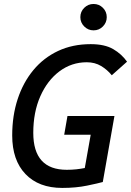

<svg xmlns="http://www.w3.org/2000/svg" viewBox="-20 -922 650 952"><path d="M288.6 9.8Q171.9 9.8 106.2 -59.1Q40.5 -127.9 40.5 -250.5Q40.5 -348.1 67.6 -430.7Q94.7 -513.2 145.5 -574.5Q196.3 -635.7 268.1 -669.4Q339.8 -703.1 429.7 -703.1Q499 -703.1 541.3 -678.5Q583.5 -653.8 609.9 -616.2L534.2 -548.8Q512.2 -576.2 481.4 -594.7Q450.7 -613.3 410.2 -613.3Q335 -613.3 274.9 -568.4Q214.8 -523.4 179.9 -444.6Q145 -365.7 145 -263.2Q145 -80.1 311 -80.1Q335.9 -80.1 358.4 -82.5Q380.9 -85 400.4 -88.9L429.7 -253.9H298.3L314.5 -346.7H547.4L489.7 -19.5Q467.3 -13.2 412.1 -1.7Q356.9 9.8 288.6 9.8ZM443.8 -771.5Q417 -771.5 397.7 -790.8Q378.4 -810.1 378.4 -836.9Q378.4 -864.3 397.7 -883.3Q417 -902.3 443.8 -902.3Q471.2 -902.3 490.2 -883.3Q509.3 -864.3 509.3 -836.9Q509.3 -810.1 490.2 -790.8Q471.2 -771.5 443.8 -771.5Z"/></svg>

Font: CaskaydiaCove NFP
Style: Italic
Weight: 400
Italic angle: -10°
Designer: Aaron Bell
Foundry: Saja Typeworks
Version: Version 2111.001; VTT 6.35;Nerd Fonts 3.1.1